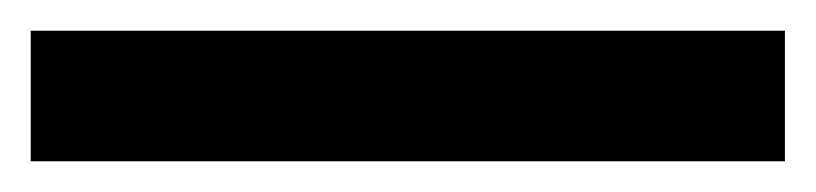

<svg xmlns="http://www.w3.org/2000/svg" viewBox="-23 -865 531 125"><path d="M488 -760H-3V-845H488Z"/></svg>

Font: Noto Sans Sinhala SemiCondensed SemiBold
Style: Regular
Weight: 600
Width: 4
Designer: Jelle Bosma - Monotype Design Team
Foundry: Monotype Imaging Inc.
Version: Version 2.006; ttfautohint (v1.8.4.7-5d5b)